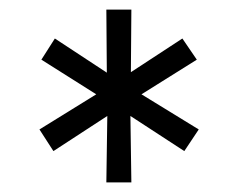

<svg xmlns="http://www.w3.org/2000/svg" viewBox="-20 -720 495 399"><path d="M201 -341 203 -479 91 -406 62 -451 180 -524 66 -596 94 -640 202 -569 201 -700H253L252 -570L359 -640L389 -596L274 -524L393 -451L363 -406L251 -479L253 -341Z"/></svg>

Font: Red Hat Text VF
Style: Regular
Weight: 300
Designer: Pentagram, MCKL
Foundry: Pentagram, MCKL
Version: Version 1.023